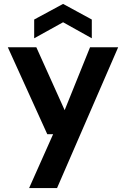

<svg xmlns="http://www.w3.org/2000/svg" viewBox="-20 -743 644 983"><path d="M129 220 252 -56H222L20 -501H166L311 -179L441 -501H585L272 220ZM155 -547V-643L303 -723L450 -643V-547L303 -629Z"/></svg>

Font: DM Sans 18pt
Style: Bold
Weight: 700
Designer: Colophon Foundry, Jonny Pinhorn
Foundry: Colophon Foundry
Version: Version 4.004;gftools[0.9.30]